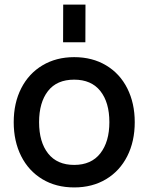

<svg xmlns="http://www.w3.org/2000/svg" viewBox="-20 -805 650 840"><path d="M353.5 -620H256L256.5 -785H354ZM40 -270.5Q40 -354.5 73 -419Q106 -483.5 166 -519.2Q226 -555 304.5 -555Q384 -555 444.2 -519Q504.5 -483 537 -418.2Q569.5 -353.5 569.5 -270.5Q569.5 -186.5 536.8 -121.8Q504 -57 444 -21Q384 15 304.5 15Q225 15 165 -21.2Q105 -57.5 72.5 -122.2Q40 -187 40 -270.5ZM458.5 -270.5Q458.5 -357 419 -406.8Q379.5 -456.5 304.5 -456.5Q228.5 -456.5 189.8 -406.5Q151 -356.5 151 -270.5Q151 -183.5 190.5 -133.5Q230 -83.5 304.5 -83.5Q379.5 -83.5 419 -134.2Q458.5 -185 458.5 -270.5Z"/></svg>

Font: Manrope KiralyPet SmBd KiralyPet
Style: Regular
Weight: 600
Designer: Mikhail Sharanda
Foundry: Mikhail Sharanda
Version: Version 4.502